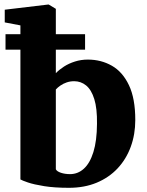

<svg xmlns="http://www.w3.org/2000/svg" viewBox="-20 -840 666 870"><path d="M1.5 -738.5V-796L198.5 -819.5H200.5L233 -800V-508.5Q248.5 -524.5 270.2 -538.5Q292 -552.5 319.5 -561.2Q347 -570 378 -570Q438 -570 486.8 -542.2Q535.5 -514.5 564.2 -454.2Q593 -394 593 -296Q593 -231 572.5 -175Q552 -119 513 -77.2Q474 -35.5 418.2 -12.2Q362.5 11 292.5 11Q227 11 180.2 3.5Q133.5 -4 106.5 -13.2Q79.5 -22.5 72.5 -27V-725ZM316 -472Q298 -472 282 -466.5Q266 -461 253.5 -452.2Q241 -443.5 233 -434.5V-73Q237.5 -63.5 255.8 -57.2Q274 -51 297.5 -51Q333 -51 360.2 -75.8Q387.5 -100.5 403.2 -151Q419 -201.5 419.5 -279Q420.5 -349 407.2 -391.2Q394 -433.5 370.2 -452.8Q346.5 -472 316 -472ZM5 -685H365.5V-615H5Z"/></svg>

Font: Merriweather Light 18pt Black
Style: Regular
Weight: 900
Version: Version 2.100